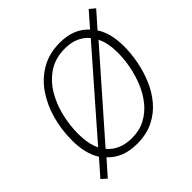

<svg xmlns="http://www.w3.org/2000/svg" viewBox="-197 -915 1117 1117"><g transform="rotate(-45 361.5 -357.0)"><path d="M69.8 31.7 37.6 2.9 123.5 -94.7Q100.6 -130.4 90.1 -175.8Q79.6 -221.2 79.6 -272.5Q79.6 -358.4 101.8 -439.5Q124 -520.5 168.2 -585Q212.4 -649.4 278.3 -687.3Q344.2 -725.1 432.1 -725.1Q545.9 -725.1 609.9 -654.3L689 -744.6L722.7 -716.8L637.2 -620.1Q681.2 -554.7 681.2 -444.8Q681.2 -388.2 669.4 -325.4Q657.7 -262.7 632.8 -203.1Q607.9 -143.6 567.4 -95.5Q526.9 -47.4 469.2 -18.8Q411.6 9.8 335 9.8Q272.9 9.8 227.8 -9Q182.6 -27.8 152.3 -61.5ZM158.7 -136.7 578.1 -616.7Q553.2 -647 515.9 -663.6Q478.5 -680.2 428.2 -680.2Q350.6 -680.2 294.4 -643.6Q238.3 -606.9 202.1 -546.9Q166 -486.8 148.9 -415.3Q131.8 -343.8 131.8 -273.9Q131.8 -233.9 138.4 -199Q145 -164.1 158.7 -136.7ZM336.9 -35.2Q398.9 -35.2 446.8 -60.8Q494.6 -86.4 529.3 -129.4Q564 -172.4 585.9 -226.1Q607.9 -279.8 618.7 -336.4Q629.4 -393.1 629.4 -445.3Q629.4 -524.9 603 -577.6L183.1 -99.6Q208 -69.3 246.3 -52.2Q284.7 -35.2 336.9 -35.2Z"/></g></svg>

Font: Open Sans Light
Style: Italic
Weight: 300
Italic angle: -12°
Designer: Monotype Design Team
Foundry: Monotype Imaging Inc.
Version: Version 3.003; ttfautohint (v1.8.4)